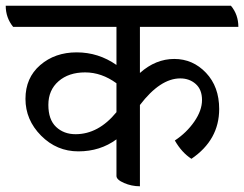

<svg xmlns="http://www.w3.org/2000/svg" viewBox="-56 -631 853 671"><path d="M433 -537V-376Q488 -425 553 -425Q618 -425 664 -376.5Q710 -328 710 -250Q710 -142 613 -76Q579 -98 555 -140Q596 -167 623 -206Q650 -245 650 -281.5Q650 -318 628 -337.5Q606 -357 574 -357Q504 -357 433 -264V20Q404 20 377.5 8.5Q351 -3 351 -16V-144Q294 -102 218 -102Q142 -102 87.5 -157Q33 -212 33 -285.5Q33 -359 84.5 -403.5Q136 -448 212 -448Q288 -448 351 -404V-537H-10Q-36 -569 -36 -611H751Q777 -580 777 -537ZM351 -340Q299 -378 241.5 -378Q184 -378 148.5 -347Q113 -316 113 -264.5Q113 -213 140 -187.5Q167 -162 208 -162Q288 -162 351 -239Z"/></svg>

Font: Karma Medium
Style: Regular
Weight: 500
Designer: Joana Correia
Foundry: Indian Type Foundry
Version: Version 1.202;PS 1.0;hotconv 1.0.78;makeotf.lib2.5.61930; tt